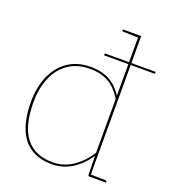

<svg xmlns="http://www.w3.org/2000/svg" viewBox="-133 -819 821 923"><g transform="rotate(20 277.5 -357.0)"><path d="M237 6Q174 6 130 -21.5Q86 -49 63.5 -104.5Q41 -160 41 -244Q41 -316 65.5 -373.5Q90 -431 138 -464.5Q186 -498 256 -498Q310 -498 350.5 -476.5Q391 -455 419 -410V-720H431V0H428Q421 0 421 -8L419 -103Q386 -53 339.5 -23.5Q293 6 237 6ZM237 -4Q292 -4 338.5 -34.5Q385 -65 419 -119V-394Q387 -446 347.5 -467Q308 -488 256 -488Q189 -488 143.5 -456Q98 -424 75.5 -369Q53 -314 53 -244Q53 -122 100 -63Q147 -4 237 -4ZM422 -720 421 -708 344 -710Q342 -710 339.5 -711.5Q337 -713 337 -715V-720ZM428 0 429 -12 506 -10Q508 -10 510.5 -8.5Q513 -7 513 -5V0ZM295 -572V-582H555V-572Z"/></g></svg>

Font: Aleo Thin
Style: Regular
Weight: 250
Designer: Alessio Laiso
Foundry: Alessio Laiso
Version: Version 2.001;gftools[0.9.29]